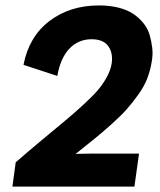

<svg xmlns="http://www.w3.org/2000/svg" viewBox="-20 -690 591 710"><path d="M38.1 -89.8Q80.1 -126.5 134.5 -171.9Q189 -217.3 220.2 -243.2Q251.5 -269 286.9 -301.5Q322.3 -334 341.6 -356.4Q360.8 -378.9 375 -405Q389.2 -431.2 393.1 -456.1Q398.4 -495.1 379.9 -520Q361.3 -544.9 318.8 -544.9Q270 -544.9 236.8 -510.3Q203.6 -475.6 191.9 -409.2L66.9 -450.2Q86.9 -554.2 162.6 -612.1Q238.3 -669.9 346.2 -669.9Q386.2 -669.9 418.7 -661.6Q451.2 -653.3 472.9 -638.7Q494.6 -624 510.5 -604.2Q526.4 -584.5 533.2 -561.3Q540 -538.1 543 -512.7Q545.9 -487.3 541 -461.9Q536.1 -430.2 524.7 -400.4Q513.2 -370.6 492.2 -341.3Q471.2 -312 450.2 -287.8Q429.2 -263.7 394 -232.2Q358.9 -200.7 331.5 -178.5Q304.2 -156.2 258.8 -120.1L266.1 -121.1Q302.2 -122.1 361.8 -122.1H494.1L477.1 0H25.9Z"/></svg>

Font: Human Sans Bold
Style: Italic
Weight: 700
Italic angle: -8°
Designer: Tim Radville
Foundry: Continuum
Version: Version 1.000;FEAKit 1.0